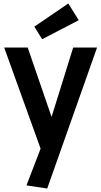

<svg xmlns="http://www.w3.org/2000/svg" viewBox="-20 -845 582 1102"><path d="M251 237 132 219 213 8 4 -572H139L276 -174L400 -572H537ZM222 -620 177 -692 372 -825 432 -729Z"/></svg>

Font: Sintony
Style: Bold
Weight: 700
Designer: Eduardo Rodriguez Tunni
Foundry: Eduardo Rodriguez Tunni
Version: Version 1.001